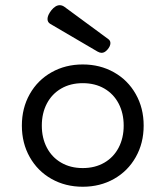

<svg xmlns="http://www.w3.org/2000/svg" viewBox="-20 -711 640 742"><path d="M535.2 -225.6Q535.2 -157.7 504.6 -103.8Q474.1 -49.8 420.4 -19.5Q366.7 10.7 299.8 10.7Q232.9 10.7 179.2 -19.5Q125.5 -49.8 95 -103.8Q64.5 -157.7 64.5 -225.6Q64.5 -293.5 95 -347.4Q125.5 -401.4 179.2 -431.6Q232.9 -461.9 299.8 -461.9Q366.7 -461.9 420.4 -431.6Q474.1 -401.4 504.6 -347.4Q535.2 -293.5 535.2 -225.6ZM141.6 -225.6Q141.6 -177.7 161.1 -140.4Q180.7 -103 216.6 -82.3Q252.4 -61.5 299.8 -61.5Q347.2 -61.5 383.1 -82.3Q418.9 -103 438.5 -140.4Q458 -177.7 458 -225.6Q458 -273.4 438.5 -310.8Q418.9 -348.1 383.1 -368.9Q347.2 -389.6 299.8 -389.6Q252.4 -389.6 216.6 -368.9Q180.7 -348.1 161.1 -310.8Q141.6 -273.4 141.6 -225.6ZM406.7 -544.4Q406.7 -532.2 395 -519Q384.3 -506.8 372.6 -506.8Q365.7 -506.8 356.9 -511.7L174.3 -618.7Q163.6 -625 163.6 -637.7Q163.6 -651.9 178.2 -670.9Q194.3 -690.9 210.9 -690.9Q220.2 -690.9 229 -684.6L398.9 -559.6Q406.7 -553.7 406.7 -544.4Z"/></svg>

Font: Courier Prime
Style: Regular
Weight: 400
Designer: Alan Dague-Greene, Quote-Unquote Apps
Foundry: Quote-Unquote Apps
Version: Version 3.018